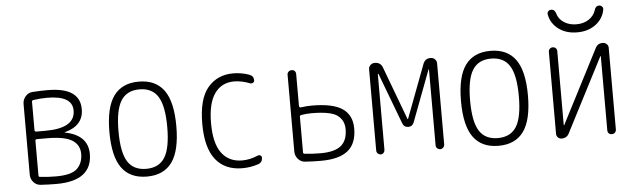

<svg xmlns="http://www.w3.org/2000/svg" viewBox="-47 -905 3595 1088"><g transform="rotate(-5 1750.0 -361.0)"><path d="M137.7 -248V-49.8Q137.7 -41 147.5 -41Q194.3 -36.1 236.3 -36.1Q326.2 -36.1 357.9 -67.9Q389.6 -99.6 389.6 -150.4Q389.6 -203.1 346.2 -229.5Q302.7 -255.9 203.1 -255.9H147.5Q137.7 -255.9 137.7 -248ZM137.7 -469.7V-307.6Q137.7 -298.8 147.5 -298.8H199.2Q368.2 -298.8 368.2 -399.4Q368.2 -484.4 224.6 -484.4Q187.5 -484.4 146.5 -478.5Q137.7 -476.6 137.7 -469.7ZM146.5 3.9Q122.1 2.9 105.5 -15.6Q88.9 -34.2 88.9 -58.6V-460.9Q88.9 -485.4 105.5 -504.4Q122.1 -523.4 146.5 -524.4Q188.5 -527.3 230.5 -527.3Q415 -527.3 415 -403.3Q415 -308.6 307.6 -281.2Q306.6 -281.2 306.6 -280.3Q306.6 -279.3 307.6 -279.3Q437.5 -253.9 438.5 -147.5Q438.5 6.8 235.4 6.8Q191.4 6.8 146.5 3.9Z M855.5 -433.1Q822.3 -486.3 750 -486.3Q677.7 -486.3 644.5 -433.1Q611.3 -379.9 611.3 -259.8Q611.3 -139.6 644.5 -86.9Q677.7 -34.2 750 -34.2Q822.3 -34.2 855.5 -86.9Q888.7 -139.6 888.7 -259.8Q888.7 -379.9 855.5 -433.1ZM893.1 -55.7Q845.7 9.8 750 9.8Q654.3 9.8 606.9 -55.7Q559.6 -121.1 559.6 -260.3Q559.6 -399.4 606.9 -464.8Q654.3 -530.3 750 -530.3Q845.7 -530.3 893.1 -464.8Q940.4 -399.4 940.4 -260.3Q940.4 -121.1 893.1 -55.7Z M1293 9.8Q1193.4 9.8 1140.6 -57.6Q1087.9 -125 1087.9 -259.8Q1087.9 -402.3 1142.6 -466.3Q1197.3 -530.3 1286.1 -530.3Q1333 -530.3 1377.9 -514.6Q1402.3 -505.9 1402.3 -480.5Q1402.3 -471.7 1394.5 -467.3Q1386.7 -462.9 1377.9 -465.8Q1333 -483.4 1289.1 -484.4Q1216.8 -484.4 1177.2 -428.2Q1137.7 -372.1 1137.7 -259.8Q1137.7 -144.5 1179.2 -89.4Q1220.7 -34.2 1295.9 -34.2Q1338.9 -34.2 1384.8 -53.7Q1392.6 -57.6 1400.4 -53.2Q1408.2 -48.8 1408.2 -40Q1408.2 -13.7 1383.8 -4.9Q1338.9 9.8 1293 9.8Z M1642.6 -252V-49.8Q1642.6 -41 1652.3 -41Q1699.2 -36.1 1741.2 -36.1Q1821.3 -36.1 1857.9 -65.9Q1894.5 -95.7 1894.5 -160.2Q1894.5 -210 1856.9 -238.3Q1819.3 -266.6 1709 -266.6Q1680.7 -266.6 1651.4 -261.7Q1642.6 -259.8 1642.6 -252ZM1651.4 3.9Q1627 2.9 1610.4 -15.6Q1593.8 -34.2 1593.8 -58.6V-496.1Q1593.8 -505.9 1601.1 -512.7Q1608.4 -519.5 1619.1 -519.5Q1629.9 -519.5 1636.2 -512.7Q1642.6 -505.9 1642.6 -496.1V-313.5Q1642.6 -310.5 1645.5 -307.1Q1648.4 -303.7 1651.4 -304.7Q1684.6 -309.6 1714.8 -309.6Q1835 -309.6 1889.2 -272.5Q1943.4 -235.4 1943.4 -159.2Q1943.4 -74.2 1893.6 -33.7Q1843.8 6.8 1740.2 6.8Q1696.3 6.8 1651.4 3.9Z M2056.6 -24.4V-487.3Q2056.6 -500 2066.9 -509.8Q2077.1 -519.5 2090.8 -519.5Q2125 -519.5 2135.7 -489.3L2249 -186.5Q2249 -185.5 2250 -185.5Q2252 -185.5 2252 -186.5L2366.2 -489.3Q2377.9 -520.5 2410.2 -519.5Q2423.8 -519.5 2433.6 -509.8Q2443.4 -500 2443.4 -487.3V-24.4Q2443.4 -14.6 2436 -7.3Q2428.7 0 2418.9 0Q2409.2 0 2401.9 -6.8Q2394.5 -13.7 2394.5 -24.4V-455.1Q2394.5 -456.1 2393.6 -456.1Q2391.6 -456.1 2391.6 -455.1L2282.2 -165Q2273.4 -141.6 2250 -141.6Q2225.6 -141.6 2216.8 -165L2107.4 -455.1Q2107.4 -456.1 2105.5 -456.1Q2104.5 -456.1 2103.5 -455.1V-24.4Q2103.5 -14.6 2097.2 -7.3Q2090.8 0 2081.1 0Q2071.3 0 2064 -6.8Q2056.6 -13.7 2056.6 -24.4Z M2855.5 -433.1Q2822.3 -486.3 2750 -486.3Q2677.7 -486.3 2644.5 -433.1Q2611.3 -379.9 2611.3 -259.8Q2611.3 -139.6 2644.5 -86.9Q2677.7 -34.2 2750 -34.2Q2822.3 -34.2 2855.5 -86.9Q2888.7 -139.6 2888.7 -259.8Q2888.7 -379.9 2855.5 -433.1ZM2893.1 -55.7Q2845.7 9.8 2750 9.8Q2654.3 9.8 2606.9 -55.7Q2559.6 -121.1 2559.6 -260.3Q2559.6 -399.4 2606.9 -464.8Q2654.3 -530.3 2750 -530.3Q2845.7 -530.3 2893.1 -464.8Q2940.4 -399.4 2940.4 -260.3Q2940.4 -121.1 2893.1 -55.7Z M3385.7 -732.4Q3395.5 -732.4 3402.3 -725.6Q3409.2 -718.8 3408.2 -709Q3399.4 -657.2 3356.4 -624.5Q3313.5 -591.8 3250 -591.8Q3186.5 -591.8 3143.6 -624.5Q3100.6 -657.2 3091.8 -709Q3090.8 -718.8 3097.2 -725.6Q3103.5 -732.4 3114.3 -732.4Q3133.8 -732.4 3140.6 -708Q3149.4 -676.8 3179.2 -657.2Q3209 -637.7 3250 -637.7Q3291 -637.7 3320.3 -657.2Q3349.6 -676.8 3359.4 -708Q3366.2 -732.4 3385.7 -732.4ZM3109.4 0Q3097.7 0 3088.9 -8.3Q3080.1 -16.6 3080.1 -29.3V-496.1Q3080.1 -505.9 3086.9 -512.7Q3093.8 -519.5 3104 -519.5Q3114.3 -519.5 3121.1 -512.7Q3127.9 -505.9 3127.9 -496.1V-75.2Q3127.9 -74.2 3128.9 -74.2Q3130.9 -74.2 3130.9 -75.2L3346.7 -494.1Q3359.4 -520.5 3389.6 -519.5Q3401.4 -519.5 3410.6 -510.7Q3419.9 -502 3419.9 -490.2V-24.4Q3419.9 -14.6 3413.1 -7.3Q3406.2 0 3395 0Q3383.8 0 3377.4 -6.8Q3371.1 -13.7 3371.1 -24.4V-445.3Q3371.1 -446.3 3370.1 -446.3Q3368.2 -446.3 3368.2 -445.3L3152.3 -26.4Q3139.6 0 3109.4 0Z"/></g></svg>

Font: Rounded-X Mgen+ 1m light
Style: Regular
Weight: 200
Designer: [Source Han Sans]
Ryoko NISHIZUKA  (kana & ideographs); Paul D. Hunt (Latin, Greek & Cyrillic); Wenlong ZHANG  (bopomofo
Version: Version 1.059.20150602